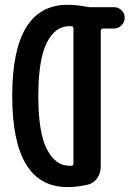

<svg xmlns="http://www.w3.org/2000/svg" viewBox="-20 -760 540 790"><path d="M264.6 -652.3Q207 -652.3 172.4 -584Q137.7 -515.6 137.7 -364.7Q137.7 -213.9 172.9 -146Q208 -78.1 264.6 -78.1H274.4Q282.2 -78.1 282.2 -86.9V-642.6Q282.2 -651.4 274.4 -652.3ZM257.8 9.8Q30.3 9.8 30.3 -365.2Q30.3 -740.2 257.8 -740.2Q294.9 -740.2 335 -732.4Q344.7 -730.5 350.6 -730.5H449.2Q466.8 -730.5 480 -717.8Q493.2 -705.1 493.2 -687Q493.2 -668.9 480 -655.8Q466.8 -642.6 449.2 -642.6H404.3Q395.5 -642.6 394.5 -633.8V-74.2Q394.5 -47.9 379.9 -26.9Q365.2 -5.9 340.8 0Q295.9 9.8 257.8 9.8Z"/></svg>

Font: Rounded Mgen+ 1mn medium
Style: Regular
Weight: 500
Designer: [Source Han Sans]
Ryoko NISHIZUKA  (kana & ideographs); Paul D. Hunt (Latin, Greek & Cyrillic); Wenlong ZHANG  (bopomofo
Version: Version 1.059.20150602